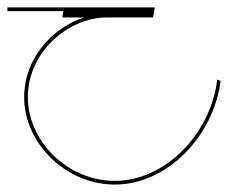

<svg xmlns="http://www.w3.org/2000/svg" viewBox="-150 -322 614 517"><path d="M444 -104 435 -108C418 36 297 165 159 165C31 165 -75 57 -75 -60C-75 -183 35 -275 138 -275H262L267 -302H-130V-292H20.5L18 -275H76.4C-9.6 -247.3 -85 -164.4 -85 -60C-85 62 26 175 159 175C301 175 425 44 444 -104Z"/></svg>

Font: FoglihtenNo04
Style: Regular
Weight: 500
Designer: gluk (gluksza@wp.pl)
Foundry: gluk (gluksza@wp.pl)
Version: Version 0.70